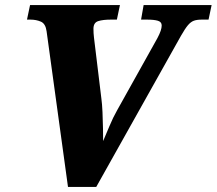

<svg xmlns="http://www.w3.org/2000/svg" viewBox="-20 -734 851 754"><path d="M163 -611Q159 -641 140.5 -649Q122 -657 99 -657H86L98 -714H451L439 -657H416Q384 -657 365.5 -651Q347 -645 347 -621Q347 -613 347.5 -603.5Q348 -594 349 -587L378 -348Q381 -327 382.5 -293.5Q384 -260 384.5 -227.5Q385 -195 385 -180Q395 -203 409.5 -238Q424 -273 440 -301L598 -584Q607 -601 611 -613Q615 -625 615 -634Q615 -648 600 -652.5Q585 -657 557 -657H534L544 -714H811L799 -657H773Q753 -657 741 -652.5Q729 -648 718 -635Q707 -622 691 -594L358 0H247Z"/></svg>

Font: Noto Serif ExtraBold
Style: Italic
Weight: 800
Italic angle: -12°
Designer: Monotype Design Team
Foundry: Monotype Imaging Inc.
Version: Version 2.013